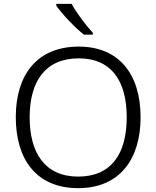

<svg xmlns="http://www.w3.org/2000/svg" viewBox="-20 -967 812 997"><path d="M352 -947H272V-938C299 -898 367 -825 416 -787H462V-797C426 -835 376 -902 352 -947ZM710 -358C710 -583 597 -725 389 -725C171 -725 62 -577 62 -359C62 -140 168 10 386 10C600 10 710 -139 710 -358ZM134 -358C134 -544 215 -664 389 -664C556 -664 638 -550 638 -358C638 -171 560 -50 386 -50C214 -50 134 -172 134 -358Z"/></svg>

Font: Noto Sans Thaana Light
Style: Regular
Weight: 300
Designer: David Williams
Foundry: Google Inc.
Version: Version 3.001